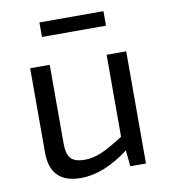

<svg xmlns="http://www.w3.org/2000/svg" viewBox="-78 -740 727 821"><g transform="rotate(-10 285.0 -330.0)"><path d="M426 -610H148V-673H426ZM492 -487V0H424L417 -70Q308 13 208 13Q75 13 75 -121V-487H160V-145Q160 -99 177.5 -80Q195 -61 237 -61Q274 -61 312 -77.5Q350 -94 407 -131V-487Z"/></g></svg>

Font: Exo 2
Style: Regular
Weight: 400
Designer: Natanael Gama
Version: Version 1.001;PS 001.001;hotconv 1.0.70;makeotf.lib2.5.58329